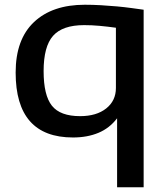

<svg xmlns="http://www.w3.org/2000/svg" viewBox="-20 -570 700 810"><path d="M474 -71Q442 -29 395 -9.5Q348 10 288 10Q46 10 46 -264Q46 -404 123.5 -477Q201 -550 338 -550Q371 -550 406 -548Q441 -546 473.5 -543Q506 -540 535 -536Q564 -532 586 -529V220H474ZM318 -80Q387 -80 428 -112.5Q469 -145 469 -199V-453Q433 -458 400 -461Q367 -464 335 -464Q244 -464 204 -419Q164 -374 164 -270Q164 -168 199 -124Q234 -80 318 -80Z"/></svg>

Font: Encode Sans Wide
Style: Medium
Weight: 500
Designer: Pablo Impallari, Andres Torresi
Foundry: Pablo Impallari, Andres Torresi
Version: Version 1.000; ttfautohint (v1.00) -l 8 -r 50 -G 200 -x 14 -